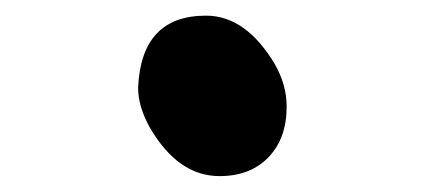

<svg xmlns="http://www.w3.org/2000/svg" viewBox="-20 -491 540 243"><path d="M257.8 -268.1Q205.6 -268.1 169.9 -329.1Q154.8 -356 154.8 -379.9Q158.7 -471.2 240.7 -471.2Q291 -471.2 327.6 -410.2Q342.8 -383.8 342.8 -356Q342.8 -315.9 319.8 -292Q296.9 -268.1 257.8 -268.1Z"/></svg>

Font: LXGW WenKai Mono Screen
Style: Regular
Weight: 400
Monospace: yes
Designer: LXGW / Fontworks Inc.
Foundry: LXGW / Fontworks Inc.
Version: Version 1.330;April 28,2024